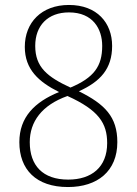

<svg xmlns="http://www.w3.org/2000/svg" viewBox="-20 -744 551 774"><path d="M254 10C373 10 453 -54 453 -171C453 -273 403 -324 298 -376C384 -415 432 -466 432 -559C432 -652 371 -724 258 -724C147 -724 80 -653 80 -555C80 -464 136 -414 218 -373C120 -333 58 -272 58 -171C58 -61 125 10 254 10ZM264 -391C171 -434 122 -473 122 -559C122 -641 173 -694 258 -694C355 -694 392 -627 392 -559C392 -477 359 -431 264 -391ZM255 -20C152 -20 100 -77 100 -171C100 -253 148 -320 252 -357C378 -300 412 -247 412 -167C412 -70 349 -20 255 -20Z"/></svg>

Font: Noto Serif Myanmar SemiCondensed ExtraLight
Style: Regular
Weight: 200
Width: 4
Designer: Ben Mitchell and the Monotype Design Team
Foundry: Monotype Imaging Inc.
Version: Version 2.106